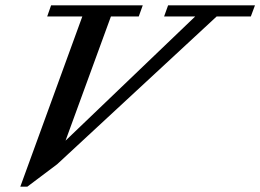

<svg xmlns="http://www.w3.org/2000/svg" viewBox="-20 -683 978 721"><path d="M56.2 18.1 289.1 -621.1H157.2L171.9 -663.1H516.1L501 -621.1H396.5L226.1 -154.8L712.9 -621.1H596.2L611.3 -663.1H937.5L921.9 -621.1H793.5L194.8 -66.4L82.5 18.1Z"/></svg>

Font: Elstob 6pt Medium
Style: Italic
Weight: 500
Italic angle: -20°
Designer: Peter S. Baker
Version: Version 1.015